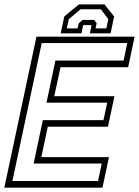

<svg xmlns="http://www.w3.org/2000/svg" viewBox="-37 -870 644 890"><path d="M-17 0 132 -700H587L557 -558.5H243.5L214.5 -424H493.5L463.5 -282.5H184.5L154.5 -141.5H468L438 0ZM20.5 -31H417.5L434.5 -112H119L161.5 -313H442.5L460 -394H178.5L220 -589.5H536L553 -670.5H156.5ZM447.5 -849.5 492 -793.5 475.5 -715.5H379.5L387.5 -753.5H348.5L340.5 -715.5H244.5L261 -793.5L328.5 -849.5ZM430.5 -827H336.5L282 -781.5L272.5 -738.5H322.5L328 -762L345.5 -777.5H400L411 -762L406 -738.5H456L465 -781.5Z"/></svg>

Font: Tourney Light
Style: Italic
Weight: 300
Italic angle: -12°
Version: Version 1.015